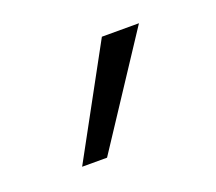

<svg xmlns="http://www.w3.org/2000/svg" viewBox="-51 -771 366 326"><g transform="rotate(-20 132.0 -608.0)"><path d="M50 -510 157 -706H224L95 -510Z"/></g></svg>

Font: Ysabeau Office Light
Style: Regular
Weight: 300
Designer: Christian Thalmann (Catharsis Fonts)
Version: Version 2.001;gftools[0.9.30]; featfreeze: tnum,lnum,ss02